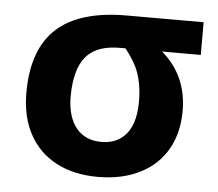

<svg xmlns="http://www.w3.org/2000/svg" viewBox="-45 -595 742 654"><g transform="rotate(5 326.5 -268.0)"><path d="M44.9 -254.4Q44.9 -402.8 123.3 -474.6Q201.7 -546.4 363.3 -546.4H625.5V-434.6H493.2Q580.6 -359.9 580.6 -238.8Q580.6 -164.6 549.1 -108.6Q517.6 -52.7 458.5 -22.5Q397 9.8 311.5 9.8Q229.5 9.8 169.4 -22Q109.4 -53.7 77.1 -113.3Q44.9 -172.9 44.9 -254.4ZM387.7 -135.7Q408.7 -153.8 419.2 -184.6Q429.7 -215.3 429.7 -257.3Q429.7 -325.7 407.2 -374Q395.5 -398.9 368.2 -434.6H349.1Q278.8 -434.6 242.7 -401.4Q196.3 -358.4 196.3 -254.9Q196.3 -220.2 204.6 -192.6Q212.9 -165 228.5 -146.5Q259.3 -109.9 313.5 -109.9Q359.4 -109.9 387.7 -135.7Z"/></g></svg>

Font: Viking Open Sans
Style: Bold
Weight: 700
Foundry: Ascender Corporation
Version: Version 2.001